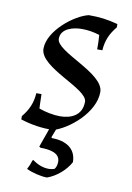

<svg xmlns="http://www.w3.org/2000/svg" viewBox="-81 -537 553 804"><g transform="rotate(10 195.5 -135.0)"><path d="M95 -64C95 -63 93 -103 93 -125H71C68 -83 55 -53 28 -20V-6C75 9 117 15 166 15C234 -5 334 -89 334 -176C334 -257 124 -310 124 -366C124 -411 178 -423 212 -423C239 -423 262 -419 288 -411C290 -389 290 -372 290 -350H312C315 -392 328 -422 355 -455V-469C310 -481 277 -485 231 -485C172 -472 68 -391 68 -314C68 -233 278 -181 278 -125C278 -64 228 -47 185 -47C157 -47 122 -54 95 -64ZM128 97C166 97 211 104 211 142C211 156 207 166 202 173C197 176 186 178 176 178C151 178 126 167 108 153L104 155C100 169 95 181 88 194C113 206 150 215 176 215C214 202 253 169 272 133C272 75 227 49 169 49L165 46L189 -16L160 -14L122 93Z"/></g></svg>

Font: Almendra
Style: Regular
Weight: 400
Designer: Ana Sanfelippo
Foundry: Ana Sanfelippo
Version: Version 1.003